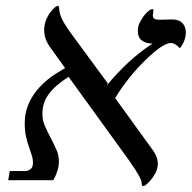

<svg xmlns="http://www.w3.org/2000/svg" viewBox="-20 -612 651 652"><path d="M346 -329 342 -321Q416 -411 498 -464Q475 -464 461 -475Q448 -485 448 -508Q448 -524 457 -540Q467 -558 478 -569Q490 -581 498 -581Q501 -581 501 -577L499 -559Q499 -545 520 -545L565 -546Q587 -546 599 -534Q611 -522 611 -502Q611 -474 591 -448Q574 -466 561 -466Q533 -466 474 -408Q415 -351 371 -279L494 -109Q516 -81 516 -56Q516 -40 507 -23Q497 -5 485 7Q472 20 467 20Q461 20 461 9Q461 -7 417 -69L213 -351Q168 -323 146 -293Q124 -264 124 -225Q124 -202 133 -183Q145 -157 152 -144Q159 -131 171 -105Q180 -86 180 -63Q180 -34 161 0H8L13 -31H65Q74 -31 83 -37Q92 -43 92 -60Q92 -72 88 -84L78 -114Q73 -127 68 -150Q64 -167 64 -194Q64 -244 92 -287Q120 -330 170 -362L201 -381L147 -456Q130 -482 130 -511Q130 -529 138 -548Q145 -564 158 -579Q170 -592 177 -592Q181 -592 181 -582Q181 -564 196 -537Q209 -514 240 -473Z"/></svg>

Font: Libra Serif Modern
Style: Italic
Weight: 400
Italic angle: -12°
Designer: Stefan Peev, Context Ltd
Foundry: Stefan Peev, Context Ltd
Version: Version 1.000